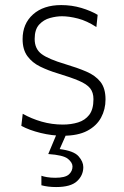

<svg xmlns="http://www.w3.org/2000/svg" viewBox="-20 -525 488 756"><path d="M228 9.5Q185 9.5 140 -1.5Q95 -12.5 64 -29.5L69.5 -77Q104 -57.5 144.2 -46Q184.5 -34.5 227.5 -34.5Q260 -34.5 287.5 -43Q315 -51.5 331.5 -73Q348 -94.5 348 -134.5Q348 -161 334.8 -177.5Q321.5 -194 290.2 -207.2Q259 -220.5 206 -236.5Q169.5 -247.5 138.2 -262.8Q107 -278 88 -303.8Q69 -329.5 69 -371Q69 -431.5 110 -468.2Q151 -505 221 -505Q262.5 -505 300.2 -493.8Q338 -482.5 364.5 -466.5L359.5 -418.5Q322 -443 287 -452Q252 -461 224 -461Q202 -461 177 -454.2Q152 -447.5 134.2 -428.2Q116.5 -409 116.5 -371.5Q116.5 -332.5 143.8 -312.2Q171 -292 237 -272.5Q284 -258.5 319.8 -243.2Q355.5 -228 375.5 -202.8Q395.5 -177.5 395.5 -133.5Q395.5 -94.5 378 -62Q360.5 -29.5 323.8 -10Q287 9.5 228 9.5ZM201 211.5Q169 211.5 143 204.5V167Q150.5 170 165.2 172.5Q180 175 197.5 175Q236.5 175 251 162Q265.5 149 265.5 130.5Q265.5 115 247.2 100.2Q229 85.5 170 81.5L210 -14H242.5V0L215 62Q270.5 69 289.2 90.2Q308 111.5 308 133Q308 165.5 283.2 188.5Q258.5 211.5 201 211.5Z"/></svg>

Font: Heraclito ExtraLight
Style: Regular
Weight: 200
Designer: Kostas Bartsokas (font) & Cristiano Sobral (main changes)
Foundry: Kostas Bartsokas (font) & Cristiano Sobral (main changes)
Version: Version 1.00;July 8, 2020;FontCreator 13.0.0.2655 64-bit